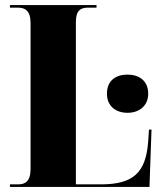

<svg xmlns="http://www.w3.org/2000/svg" viewBox="-20 -734 638 754"><path d="M19 0H567L575 -225H565L562 -179C553 -55 503 -10 376 -10H278V-647C278 -693 296 -704 326 -704H359V-714H19V-704H50C78 -704 100 -693 100 -643V-70C100 -21 78 -10 52 -10H19ZM481 -291C525 -291 562 -317 562 -366C562 -418 525 -441 481 -441C435 -441 400 -418 400 -366C400 -317 435 -291 481 -291Z"/></svg>

Font: Noto Serif Display Condensed Black
Style: Regular
Weight: 900
Width: 3
Designer: Monotype Design Team
Foundry: Monotype Imaging Inc.
Version: Version 2.009